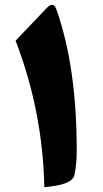

<svg xmlns="http://www.w3.org/2000/svg" viewBox="-20 -772 425 793"><path d="M212.9 -733.4C205.1 -754.9 192.9 -757.8 175.8 -741.7L44.4 -604C119.1 -410.2 158.7 -208.5 163.1 1C237.3 -5.4 279.8 -19.5 287.1 -48.3C293.5 -75.2 296.9 -109.9 296.9 -151.9C296.9 -380.9 269 -574.7 212.9 -733.4Z"/></svg>

Font: Sahel Black
Style: Bold
Weight: 900
Foundry: Saber Rastikerdar (saber.rastikerdar@gmail.com)
Version: Version 3.4.0